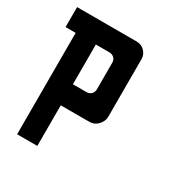

<svg xmlns="http://www.w3.org/2000/svg" viewBox="-133 -940 702 740"><g transform="rotate(30 218.0 -570.0)"><path d="M315.4 -790Q315.4 -790 315.4 -775.4Q315.4 -760.7 315.4 -751Q315.4 -751 315.4 -741.2Q315.4 -732.4 315.4 -676.8Q315.4 -652.3 315.4 -617.2Q315.4 -583 315.4 -534.2Q315.4 -522.5 310.5 -512.7Q306.6 -503.9 298.8 -496.1Q291 -488.3 282.2 -484.4Q272.5 -480.5 260.7 -480.5Q260.7 -480.5 241.2 -480.5Q222.7 -480.5 197.3 -480.5Q180.7 -480.5 164.1 -480.5Q147.5 -480.5 134.8 -480.5Q134.8 -480.5 134.8 -452.1Q134.8 -424.8 134.8 -389.6Q134.8 -365.2 134.8 -341.8Q134.8 -318.4 134.8 -299.8Q134.8 -299.8 120.1 -299.8Q112.3 -299.8 101.6 -299.8Q67.4 -299.8 44.9 -299.8Q44.9 -299.8 44.9 -327.1Q44.9 -355.5 44.9 -390.6Q44.9 -414.1 44.9 -438.5Q44.9 -461.9 44.9 -480.5Q44.9 -480.5 44.9 -515.6Q44.9 -550.8 44.9 -574.2Q44.9 -574.2 44.9 -600.6Q44.9 -627.9 44.9 -663.1Q44.9 -686.5 44.9 -710Q44.9 -733.4 44.9 -751Q44.9 -751 28.3 -751Q11.7 -751 0 -751Q0 -751 0 -754.9Q0 -757.8 0 -765.6Q0 -773.4 0 -784.2Q0 -817.4 0 -839.8Q0 -839.8 16.6 -839.8Q34.2 -839.8 44.9 -839.8Q44.9 -839.8 79.1 -839.8Q112.3 -839.8 134.8 -839.8Q134.8 -839.8 155.3 -839.8Q174.8 -839.8 200.2 -839.8Q217.8 -839.8 234.4 -839.8Q252 -839.8 264.6 -839.8Q286.1 -839.8 300.8 -825.2Q315.4 -810.5 315.4 -790ZM224.6 -721.7Q224.6 -734.4 216.8 -742.2Q208 -751 196.3 -751Q196.3 -751 172.9 -751Q150.4 -751 134.8 -751Q134.8 -751 134.8 -723.6Q134.8 -697.3 134.8 -662.1Q134.8 -638.7 134.8 -615.2Q134.8 -591.8 134.8 -574.2Q134.8 -574.2 138.7 -574.2Q140.6 -574.2 142.6 -574.2Q150.4 -574.2 195.3 -574.2Q208 -574.2 216.8 -583Q224.6 -591.8 224.6 -603.5Q224.6 -603.5 224.6 -609.4Q224.6 -614.3 224.6 -644.5Q224.6 -658.2 224.6 -676.8Q224.6 -695.3 224.6 -721.7Z"/></g></svg>

Font: Reach
Style: Fill
Weight: 400
Designer: Billy Harris
Version: Version 1.0